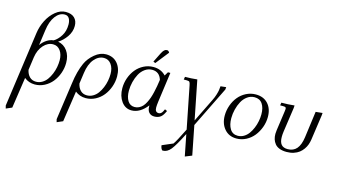

<svg xmlns="http://www.w3.org/2000/svg" viewBox="-108 -1146 3259 1850"><g transform="rotate(15 1521.0 -221.5)"><path d="M24.9 274.9 129.9 -476.1Q139.2 -543 169.9 -604.2Q200.7 -665.5 249.5 -705.8Q298.3 -746.1 352.1 -746.1Q409.2 -746.1 439.2 -716.8Q469.2 -687.5 469.2 -637.2Q469.2 -579.1 434.3 -528.8Q399.4 -478.5 353 -450.2Q411.6 -439.5 446.3 -391.6Q481 -343.8 481 -272Q481 -219.2 462.9 -168.7Q444.8 -118.2 413.6 -79.3Q382.3 -40.5 337.2 -16.8Q292 6.8 241.2 6.8Q181.2 6.8 136.2 -29.8L90.8 277.8L32.2 303.2ZM147.9 -113.8Q156.7 -71.8 181.6 -46.9Q206.5 -22 246.1 -22Q277.8 -22 305.9 -38.3Q334 -54.7 353.3 -81.3Q372.6 -107.9 386.7 -141.8Q400.9 -175.8 407.5 -211.2Q414.1 -246.6 414.1 -279.8Q414.1 -337.9 387 -375.5Q359.9 -413.1 314 -413.1Q261.7 -413.1 219.5 -366.5Q177.2 -319.8 166 -244.1ZM184.1 -371.1Q208 -404.8 240.2 -426.3Q272.5 -447.8 308.1 -451.2Q346.2 -473.1 376.7 -520.8Q407.2 -568.4 407.2 -633.8Q407.2 -671.9 392.8 -695.6Q378.4 -719.2 348.1 -719.2Q295.9 -719.2 256.3 -666.7Q216.8 -614.3 205.1 -522.9Z M532.7 274.9 585.9 -98.1Q602.1 -220.7 640.6 -305.2Q666 -361.8 720 -407Q773.9 -452.1 832 -452.1Q904.3 -452.1 946.5 -402.6Q988.8 -353 988.8 -272Q988.8 -219.2 970.7 -168.7Q952.6 -118.2 921.4 -79.3Q890.1 -40.5 845 -16.8Q799.8 6.8 749 6.8Q689 6.8 644 -29.8L598.6 277.8L540 303.2ZM655.8 -113.8Q664.6 -71.8 689.5 -46.9Q714.4 -22 753.9 -22Q785.6 -22 813.7 -38.3Q841.8 -54.7 861.1 -81.3Q880.4 -107.9 894.5 -141.8Q908.7 -175.8 915.3 -211.2Q921.9 -246.6 921.9 -279.8Q921.9 -337.9 894.8 -375.5Q867.7 -413.1 821.8 -413.1Q767.1 -413.1 725.1 -363Q683.1 -313 670.9 -222.2Z M1066.4 -178.2Q1066.4 -231 1084.2 -280.8Q1102.1 -330.6 1133.1 -368.4Q1164.1 -406.2 1209 -429.2Q1253.9 -452.1 1304.7 -452.1Q1380.9 -452.1 1428.7 -400.9L1451.7 -439H1475.6L1434.6 -141.1Q1429.7 -104.5 1429.7 -82Q1429.7 -35.2 1466.8 -35.2Q1490.7 -35.2 1505.9 -64.9L1516.6 -86.9L1539.6 -76.2L1528.8 -54.2Q1510.7 -19 1487.1 -6.1Q1463.4 6.8 1433.6 6.8Q1400.9 6.8 1381.3 -13.9Q1361.8 -34.7 1361.8 -76.2V-85Q1290.5 6.8 1205.6 6.8Q1144 6.8 1105.2 -46.1Q1066.4 -99.1 1066.4 -178.2ZM1133.8 -169.9Q1133.8 -108.4 1157.7 -70.3Q1181.6 -32.2 1226.6 -32.2Q1250 -32.2 1270.3 -42.2Q1290.5 -52.2 1305.7 -68.6Q1320.8 -85 1333.7 -110.1Q1346.7 -135.3 1355.7 -160.9Q1364.7 -186.5 1372.6 -220.7Q1380.4 -254.9 1385.5 -283.4Q1390.6 -312 1395.5 -348.1Q1372.6 -422.9 1299.8 -422.9Q1260.7 -422.9 1228.3 -399.7Q1195.8 -376.5 1175.8 -339.4Q1155.8 -302.2 1144.8 -258.3Q1133.8 -214.4 1133.8 -169.9ZM1289.6 -502 1335.4 -594.2Q1349.1 -621.1 1361.1 -632.1Q1373 -643.1 1388.7 -643.1Q1404.3 -643.1 1413.6 -624L1310.5 -493.2Z M1573.7 255.9 1680.7 210Q1703.1 180.7 1768.6 47.9L1685.5 -371.1Q1680.7 -396 1674.6 -403.6Q1668.5 -411.1 1647.5 -411.1H1616.7L1621.6 -439Q1682.6 -439 1742.7 -445.8L1819.8 -57.1L1934.6 -291Q1950.7 -323.2 1959.7 -353Q1968.8 -382.8 1971.2 -398.9Q1973.6 -415 1975.6 -439.9L2030.8 -445.8L2028.8 -421.9L1828.6 -14.2L1885.7 275.9L1818.4 303.2L1776.4 89.8Q1713.4 215.3 1678 259.3Q1642.6 303.2 1598.6 303.2Q1589.8 303.2 1582.5 287.8Q1575.2 272.5 1573.7 255.9Z M2087.9 -178.2Q2087.9 -231 2105.7 -280.8Q2123.5 -330.6 2154.5 -368.4Q2185.5 -406.2 2230.5 -429.2Q2275.4 -452.1 2326.2 -452.1Q2403.8 -452.1 2448.5 -402.8Q2493.2 -353.5 2493.2 -272Q2493.2 -219.2 2474.9 -168.9Q2456.5 -118.7 2425.3 -79.6Q2394 -40.5 2348.9 -16.8Q2303.7 6.8 2252.9 6.8Q2177.2 6.8 2132.6 -45.7Q2087.9 -98.1 2087.9 -178.2ZM2155.3 -169.9Q2155.3 -105.5 2180.9 -63.7Q2206.5 -22 2258.3 -22Q2290 -22 2317.9 -38.3Q2345.7 -54.7 2365 -81.3Q2384.3 -107.9 2398.4 -141.8Q2412.6 -175.8 2419.4 -211.2Q2426.3 -246.6 2426.3 -279.8Q2426.3 -344.7 2400.1 -383.8Q2374 -422.9 2321.3 -422.9Q2282.2 -422.9 2249.8 -399.7Q2217.3 -376.5 2197.3 -339.4Q2177.2 -302.2 2166.3 -258.3Q2155.3 -214.4 2155.3 -169.9Z M2578.1 -411.1 2583 -439Q2649.9 -439 2712.9 -445.8L2710.9 -418L2675.8 -174.8Q2671.9 -147.9 2671.9 -122.1Q2671.9 -71.3 2692.4 -46.6Q2712.9 -22 2756.8 -22Q2813 -22 2845.7 -59.8Q2878.4 -97.7 2889.2 -174.8L2924.8 -439L2992.2 -445.8L2990.2 -421.9L2954.1 -169.9Q2950.2 -143.6 2941.4 -119.1Q2932.6 -94.7 2916.3 -71.5Q2899.9 -48.3 2877.9 -31.2Q2856 -14.2 2823.7 -3.7Q2791.5 6.8 2752.9 6.8Q2712.4 6.8 2682.6 -4.6Q2652.8 -16.1 2636.5 -36.4Q2620.1 -56.6 2612.5 -80.8Q2605 -105 2605 -133.8Q2605 -151.4 2607.9 -169.9L2635.3 -363.8Q2638.2 -380.9 2638.2 -391.1Q2638.2 -402.8 2631.8 -407Q2625.5 -411.1 2607.9 -411.1Z"/></g></svg>

Font: Dihjauti
Style: Italic
Weight: 400
Italic angle: -9°
Designer: T. Christopher White
Version: Version 3.0.0